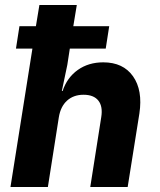

<svg xmlns="http://www.w3.org/2000/svg" viewBox="-20 -750 640 770"><path d="M44 -555 58 -645H124L138 -730H288L274 -645H418L404 -555H260L250 -490L228 -385H231Q249 -439 292 -469.5Q335 -500 394 -500Q474 -500 513.5 -444Q553 -388 539 -295L492 0H342L386 -280Q393 -323 374.5 -346.5Q356 -370 315 -370Q275 -370 249 -346.5Q223 -323 216 -280L172 0H22L110 -555Z"/></svg>

Font: JetBrains Mono ExtraBold
Style: Italic
Weight: 800
Italic angle: -9°
Monospace: yes
Designer: Philipp Nurullin, Konstantin Bulenkov
Foundry: JetBrains
Version: Version 2.305; ttfautohint (v1.8.4.7-5d5b)